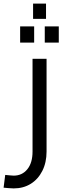

<svg xmlns="http://www.w3.org/2000/svg" viewBox="-67 -827 350 1068"><path d="M9 221Q-4 221 -18.5 219.5Q-33 218 -47 217L-38 146Q-24 147 -12 148.5Q0 150 9 150Q56 150 85 114.5Q114 79 114 16V-500H192V16Q192 77 168.5 123.5Q145 170 104 195.5Q63 221 9 221ZM117 -722V-807H189V-722ZM45 -590V-680H123V-590ZM182 -590V-680H260V-590Z"/></svg>

Font: Cairo Play
Style: Regular
Weight: 400
Designer: Mohamed Gaber, Accademia di Belle Arti di Urbino
Foundry: Kief Type Foundry, Accademia di Belle Arti di Urbino
Version: Version 3.119